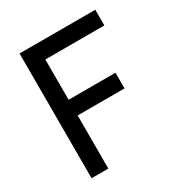

<svg xmlns="http://www.w3.org/2000/svg" viewBox="-166 -816 876 933"><g transform="rotate(-30 272.0 -350.0)"><path d="M78 -700H503V-612H172V-386H435V-298H172V0H78Z"/></g></svg>

Font: Haskoy Medium
Style: Regular
Weight: 500
Designer: Ertekin Erdin
Foundry: Ertekin Erdin
Version: Version 1.500; ttfautohint (v1.8.3)